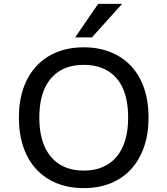

<svg xmlns="http://www.w3.org/2000/svg" viewBox="-20 -957 860 986"><path d="M410 9Q333 9 271.5 -16Q210 -41 166.5 -88Q123 -135 100 -202Q77 -269 77 -353Q77 -437 100 -503.5Q123 -570 166.5 -617Q210 -664 271.5 -689Q333 -714 410 -714Q487 -714 548.5 -689Q610 -664 653.5 -617.5Q697 -571 720 -504Q743 -437 743 -354Q743 -269 719.5 -202Q696 -135 653 -88Q610 -41 548.5 -16Q487 9 410 9ZM410 -81Q482 -81 533 -112.5Q584 -144 611 -204.5Q638 -265 638 -353Q638 -442 611.5 -502Q585 -562 533.5 -593Q482 -624 410 -624Q338 -624 287 -593Q236 -562 209 -502Q182 -442 182 -353Q182 -265 209 -204.5Q236 -144 287 -112.5Q338 -81 410 -81ZM366 -765 484 -937H607L452 -765Z"/></svg>

Font: Nunito Sans 7pt Medium
Style: Regular
Weight: 500
Designer: Vernon Adams
Foundry: Vernon Adams
Version: Version 3.101;gftools[0.9.27]